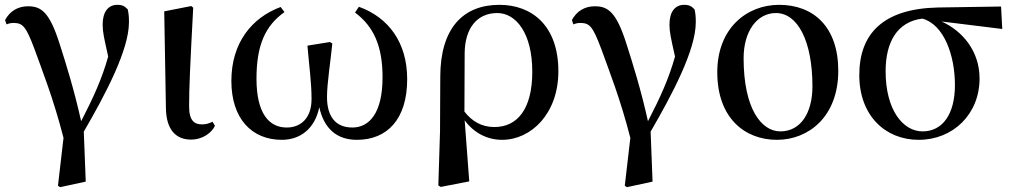

<svg xmlns="http://www.w3.org/2000/svg" viewBox="-20 -563 4192 795"><path d="M220 206 229 212 335 189 327 -18C417 -173 514 -356 514 -471C514 -492 513 -506 509 -524C497 -537 487 -543 466 -543C428 -543 405 -514 405 -461C405 -431 411 -404 428 -329C402 -236 366 -158 316 -61C287 -192 252 -303 227 -381C185 -514 150 -537 96 -537C54 -537 21 -517 1 -480L7 -462C17 -466 26 -468 35 -468C74 -468 87 -455 122 -362C153 -276 202 -153 243 8Z M771 15C820 15 857 -14 870 -42L860 -59C848 -53 835 -48 816 -48C785 -48 763 -63 763 -123C763 -197 767 -286 780 -531L772 -538L660 -516L667 -116C668 -25 709 15 771 15Z M1147 16C1223 16 1284 -30 1302 -119C1322 -29 1376 16 1458 16C1582 16 1666 -68 1666 -235C1666 -388 1588 -491 1466 -535L1450 -511C1528 -453 1564 -371 1564 -243C1564 -96 1510 -35 1439 -35C1371 -35 1334 -79 1334 -161C1334 -219 1349 -310 1356 -383L1346 -389L1253 -374C1260 -289 1270 -222 1270 -153C1270 -73 1225 -35 1167 -35C1095 -35 1042 -92 1042 -237C1042 -377 1079 -457 1158 -513L1142 -534C1023 -490 938 -386 938 -228C938 -71 1023 16 1147 16Z M1795 205 1805 211 1923 188 1904 -65C1940 -15 1995 16 2059 16C2179 16 2292 -92 2292 -268C2292 -456 2183 -543 2048 -543C1898 -543 1803 -447 1803 -244L1802 -20ZM1903 -101 1904 -343C1905 -447 1956 -509 2039 -509C2117 -509 2184 -425 2184 -266C2184 -111 2122 -37 2027 -37C1974 -37 1934 -61 1903 -101Z M2567 206 2576 212 2682 189 2674 -18C2764 -173 2861 -356 2861 -471C2861 -492 2860 -506 2856 -524C2844 -537 2834 -543 2813 -543C2775 -543 2752 -514 2752 -461C2752 -431 2758 -404 2775 -329C2749 -236 2713 -158 2663 -61C2634 -192 2599 -303 2574 -381C2532 -514 2497 -537 2443 -537C2401 -537 2368 -517 2348 -480L2354 -462C2364 -466 2373 -468 2382 -468C2421 -468 2434 -455 2469 -362C2500 -276 2549 -153 2590 8Z M3197 16C3328 16 3451 -80 3451 -270C3451 -450 3350 -543 3206 -543C3073 -543 2950 -447 2950 -264C2950 -74 3064 16 3197 16ZM3211 -19C3132 -19 3059 -114 3059 -322C3059 -433 3114 -509 3193 -509C3282 -509 3344 -395 3344 -205C3344 -98 3297 -19 3211 -19Z M3784 16C3926 16 4036 -90 4036 -238C4036 -350 3967 -434 3879 -474L4130 -443L4125 -536L3864 -532C3636 -527 3538 -423 3538 -252C3538 -85 3645 16 3784 16ZM3799 -486C3888 -462 3934 -335 3934 -211C3934 -89 3882 -19 3800 -19C3718 -19 3647 -109 3647 -268C3647 -389 3695 -473 3799 -486Z"/></svg>

Font: Noto Serif HK SemiBold
Style: Regular
Weight: 600
Designer: Ryoko NISHIZUKA 西塚涼子 (kana & ideographs); Frank Grießhammer (Latin, Greek & Cyrillic); Wenlong ZHANG 张文龙 (bopomofo); San
Foundry: Adobe
Version: Version 2.001;hotconv 1.1.0;makeotfexe 2.6.0